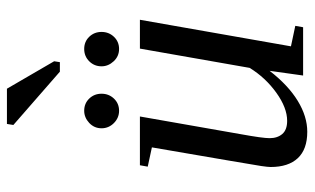

<svg xmlns="http://www.w3.org/2000/svg" viewBox="-192 -680 885 540"><g transform="rotate(-90 250.0 -410.5)"><path d="M130.9 -94.2Q130.9 -72.3 142.6 -58.6Q154.3 -44.9 179.7 -44.9Q216.3 -44.9 258.8 -75.4Q301.3 -106 328.6 -150.4L382.8 -459H463.9L389.2 -34.2L446.8 -22L442.9 0H307.1L320.3 -94.2Q279.8 -42 235.8 -15.1Q191.9 11.7 148.9 11.7Q99.6 11.7 74.7 -14.9Q49.8 -41.5 49.8 -91.3Q49.8 -98.6 52.5 -117.4Q55.2 -136.2 105 -425.3L50.8 -437L54.7 -459H191.9L142.1 -175.3Q130.9 -113.8 130.9 -94.2ZM429.7 -566.9Q429.7 -546.4 416 -532Q402.3 -517.6 381.8 -517.6Q361.3 -517.6 347.2 -532.7Q333 -547.9 333 -566.9Q333 -587.4 347.2 -601.6Q361.3 -615.7 381.8 -615.7Q402.3 -615.7 416 -601.6Q429.7 -587.4 429.7 -566.9ZM255.9 -566.9Q255.9 -546.4 242.2 -532Q228.5 -517.6 208 -517.6Q188 -517.6 173.3 -532.2Q158.7 -546.9 158.7 -566.9Q158.7 -587.4 173.8 -601.6Q189 -615.7 208 -615.7Q228.5 -615.7 242.2 -601.6Q255.9 -587.4 255.9 -566.9ZM317.9 -684.1 168 -814.9 170.9 -833H270L347.2 -700.2L344.7 -684.1Z"/></g></svg>

Font: Tinos
Style: Italic
Weight: 400
Italic angle: -16.333°
Designer: Steve Matteson
Foundry: Monotype Imaging Inc.
Version: Version 1.32